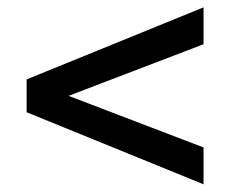

<svg xmlns="http://www.w3.org/2000/svg" viewBox="-20 -613 626 514"><path d="M524.9 -119.6 51.3 -312.5V-400.4L524.9 -593.3V-494.6L163.6 -356.4L524.9 -218.3Z"/></svg>

Font: Lesson One Medium
Style: Regular
Weight: 500
Designer: But Ko, Victor Gaultney, Annie Olsen, Julie Remington, Don Collingsworth, Eric Hays, Becca Hirsbrunner
Version: Version 1.100